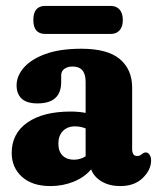

<svg xmlns="http://www.w3.org/2000/svg" viewBox="-20 -618 530 648"><path d="M19.5 -102Q19.5 -167.5 72.5 -204.5Q125.5 -241.5 218.5 -241.5Q245.5 -241.5 269 -237V-342Q269 -393.5 225 -393.5Q208 -393.5 197.2 -385.5Q186.5 -377.5 186.5 -364V-341Q186.5 -269 106.5 -269Q70 -269 53 -285.2Q36 -301.5 36 -330Q36 -361.5 60.5 -389.8Q85 -418 133.5 -435.8Q182 -453.5 254.5 -453.5Q343 -453.5 384.5 -418.5Q426 -383.5 426 -322V-112.5Q426 -104.5 429.8 -98Q433.5 -91.5 443.5 -91.5Q452 -91.5 459.5 -98.5Q466 -103.5 471.5 -103.5Q480 -103.5 485 -95.5Q490 -87.5 490 -76.5Q490 -45 462 -17.5Q434 10 385.5 10Q349.5 10 323.2 -5.5Q297 -21 287.5 -46.5Q265 -19.5 228.5 -4.8Q192 10 150 10Q89 10 54.2 -21.2Q19.5 -52.5 19.5 -102ZM177 -133.5Q177 -107 191.2 -93Q205.5 -79 229.5 -79Q251 -79 269 -90.5V-184.5Q252.5 -191.5 233 -191.5Q207.5 -191.5 192.2 -175.8Q177 -160 177 -133.5ZM92.5 -550.5Q92.5 -598 132.5 -598H354Q372.5 -598 383.5 -585.8Q394.5 -573.5 394.5 -550.5Q394.5 -527.5 383.5 -515.5Q372.5 -503.5 354 -503.5H132.5Q92.5 -503.5 92.5 -550.5Z"/></svg>

Font: Fraunces 144pt SuperSoft
Style: Bold
Weight: 700
Version: Version 1.000;[b76b70a41]